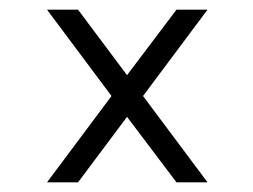

<svg xmlns="http://www.w3.org/2000/svg" viewBox="-20 -454 521 396"><path d="M344 -78H408L275 -256L408 -434H344L242 -299L141 -434H77L210 -256L77 -78H141L242 -213L344 -78Z"/></svg>

Font: Maven Pro
Style: Regular
Weight: 400
Designer: Joe Prince
Foundry: Joe Prince
Version: Version 1.003